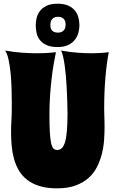

<svg xmlns="http://www.w3.org/2000/svg" viewBox="-20 -987 626 1041"><path d="M569.8 -704.1Q558.6 -647.9 551.8 -569.3Q544.9 -490.7 544.9 -400.9Q544.9 -388.2 545.2 -376.2Q545.4 -364.3 545.9 -351.6Q546.4 -338.9 546.6 -325.2Q546.9 -311.5 546.9 -295.9Q546.9 -263.2 544.2 -226.1Q541.5 -189 532.2 -152.3Q522.9 -115.7 505.9 -81.8Q488.8 -47.9 460.2 -22.2Q431.6 3.4 389.6 18.8Q347.7 34.2 289.1 34.2Q233.9 34.2 194.1 21.7Q154.3 9.3 126.7 -12.5Q99.1 -34.2 82 -63.5Q64.9 -92.8 55.7 -126.7Q46.4 -160.6 43.2 -197.3Q40 -233.9 40 -270Q40 -286.1 40.3 -297.1Q40.5 -308.1 41 -317.1Q41.5 -326.2 42 -335.4Q42.5 -344.7 43 -357.4Q43.5 -370.1 43.7 -388.2Q43.9 -406.2 43.9 -433.1Q43.9 -465.8 42.7 -507.3Q41.5 -548.8 37.6 -589.1Q33.7 -629.4 26.6 -662.8Q19.5 -696.3 7.8 -712.9Q57.1 -704.1 100.3 -701.2Q143.6 -698.2 180.2 -698.2Q203.6 -698.2 222.7 -699.2Q241.7 -700.2 255.4 -701.2Q271.5 -702.6 283.2 -704.1Q276.9 -673.8 270.5 -636.2Q264.2 -598.6 259.3 -555.7Q254.4 -512.7 251.2 -465.3Q248 -418 248 -369.1Q248 -308.1 250.2 -270Q252.4 -231.9 257.3 -210.7Q262.2 -189.5 270 -181.6Q277.8 -173.8 289.1 -173.8Q304.2 -173.8 314.7 -183.3Q325.2 -192.9 332.3 -215.6Q339.4 -238.3 342.5 -275.4Q345.7 -312.5 346.2 -368.2Q345.2 -447.8 341.3 -516.6Q339.8 -545.9 337.2 -575.7Q334.5 -605.5 330.8 -631.8Q327.1 -658.2 322.3 -679.4Q317.4 -700.7 311 -712.9Q359.9 -704.1 401.4 -701.2Q442.9 -698.2 476.1 -698.2Q498 -698.2 515.4 -699.2Q532.7 -700.2 544.9 -701.2Q559.1 -702.6 569.8 -704.1ZM410.6 -850.1Q410.6 -833 405.8 -812.5Q400.9 -792 387.9 -773.9Q375 -755.9 351.8 -743.9Q328.6 -731.9 292 -731.9Q253.4 -731.9 230 -743.7Q206.5 -755.4 194.1 -772.9Q181.6 -790.5 177.7 -811.3Q173.8 -832 173.8 -850.1Q173.8 -867.2 178.2 -887.7Q182.6 -908.2 195.3 -925.8Q208 -943.4 231.2 -955.1Q254.4 -966.8 292 -966.8Q330.1 -966.8 353.3 -955.1Q376.5 -943.4 389.2 -925.8Q401.9 -908.2 406.2 -887.7Q410.6 -867.2 410.6 -850.1ZM335.9 -853Q335.9 -859.4 334.5 -866.9Q333 -874.5 328.6 -880.9Q324.2 -887.2 316.2 -891.6Q308.1 -896 294.9 -896Q281.7 -896 273.4 -891.6Q265.1 -887.2 260.7 -880.9Q256.3 -874.5 254.6 -866.9Q252.9 -859.4 252.9 -853Q252.9 -846.2 254.2 -838.6Q255.4 -831.1 259.8 -824.7Q264.2 -818.4 272.5 -814.2Q280.8 -810.1 294.9 -810.1Q307.1 -810.1 315.2 -814.5Q323.2 -818.8 327.9 -825.2Q332.5 -831.5 334.2 -839.1Q335.9 -846.7 335.9 -853Z"/></svg>

Font: Spicy Rice
Style: Regular
Weight: 400
Version: Version 1.000